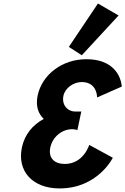

<svg xmlns="http://www.w3.org/2000/svg" viewBox="-20 -1060 705 1080"><path d="M367.2 -796.2 440.1 -749.1 647.1 -973 530.9 -1040.2ZM526.1 -511.8C526.1 -511.8 528.2 -598.5 439.8 -598.5C394.8 -598.5 346.3 -566.2 336.8 -521.2C326.1 -470.2 359.9 -432.8 402.4 -432.8H437.3L415.3 -328.2C415.3 -328.2 402.7 -333.3 385.7 -333.3C329.6 -333.3 275.7 -290.8 263 -230.5C250.5 -171 286 -137.8 344.6 -137.8C450 -137.8 481.9 -244.9 481.9 -244.9L614.6 -172.7C614.6 -172.7 530.7 -0.1 314.8 -0.1C164.4 -0.1 74.9 -96.2 103.2 -230.5C118.7 -304.4 164.8 -358 226.2 -391.1C194.2 -420.9 179.7 -465.1 191.8 -522.9C216.9 -641.9 331.6 -726.9 465.1 -726.9C661.4 -726.9 664.8 -573 664.8 -573Z"/></svg>

Font: Hussar
Style: BdOblTwo
Weight: 700
Foundry: Cannot Into Space Fonts
Version: Version 2.00